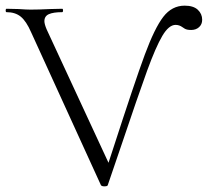

<svg xmlns="http://www.w3.org/2000/svg" viewBox="-25 -656 735 679"><path d="M-2 -613Q-5 -613 -5 -619Q-5 -625 -2 -625L41 -624Q69 -622 83 -622Q112 -622 152 -624L195 -625Q198 -625 198 -619Q198 -613 195 -613Q164 -613 148 -606Q132 -599 132 -581Q132 -571 140 -552L370 -56L339 -20L373 -124Q452 -368 487 -462.5Q522 -557 552.5 -596.5Q583 -636 628 -636Q659 -636 674.5 -621.5Q690 -607 690 -586Q690 -570 679 -560Q668 -550 651 -550Q636 -550 628.5 -554.5Q621 -559 620 -560Q609 -568 596 -568Q572 -568 549 -529Q526 -490 495.5 -406.5Q465 -323 399 -127L356 -1Q355 3 344 3Q335 3 332 -1L85 -542Q68 -581 48.5 -597Q29 -613 -2 -613Z"/></svg>

Font: Cormorant SC Light
Style: Regular
Weight: 300
Designer: Christian Thalmann (Catharsis Fonts)
Foundry: Catharsis Fonts
Version: Version 4.000